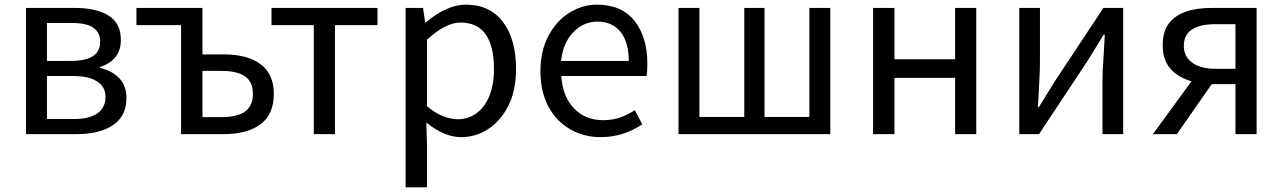

<svg xmlns="http://www.w3.org/2000/svg" viewBox="-20 -577 5518 826"><path d="M92 -543H300Q394 -543 447 -510Q500 -477 500 -405Q500 -361 476.5 -331.5Q453 -302 410 -289V-285Q462 -273 493 -240.5Q524 -208 524 -155Q524 -78 466.5 -39Q409 0 310 0H92ZM411 -397Q411 -437 382 -457.5Q353 -478 291 -478H182V-315H285Q411 -315 411 -397ZM434 -161Q434 -203 398 -226.5Q362 -250 294 -250H182V-65H299Q366 -65 400 -90Q434 -115 434 -161Z M759 -469H567V-543H851V-343H942Q1045 -343 1101.5 -300.5Q1158 -258 1158 -173Q1158 -86 1101.5 -43Q1045 0 942 0H759ZM1068 -173Q1068 -224 1035 -248Q1002 -272 932 -272H851V-73H932Q1001 -73 1034.5 -97.5Q1068 -122 1068 -173Z M1330 -469H1148V-543H1604V-469H1421V0H1330Z M1725 -543H1800L1809 -480H1811Q1903 -557 1984 -557Q2087 -557 2143.5 -483Q2200 -409 2200 -280Q2200 -187 2167 -122Q2134 -57 2080.5 -22Q2027 13 1964 13Q1891 13 1814 -50L1817 45V229H1725ZM2105 -279Q2105 -480 1961 -480Q1897 -480 1817 -406V-120Q1851 -91 1885.5 -77.5Q1920 -64 1949 -64Q1994 -64 2029.5 -89.5Q2065 -115 2085 -163.5Q2105 -212 2105 -279Z M2433 -21Q2372 -56 2338.5 -120Q2305 -184 2305 -271Q2305 -358 2339.5 -423Q2374 -488 2430 -522.5Q2486 -557 2548 -557Q2654 -557 2709.5 -487.5Q2765 -418 2765 -302Q2765 -270 2761 -250H2395Q2400 -163 2448.5 -111.5Q2497 -60 2575 -60Q2613 -60 2646 -71Q2679 -82 2711 -103L2743 -42Q2660 13 2565 13Q2491 13 2433 -21ZM2550 -484Q2490 -484 2446 -438Q2402 -392 2394 -315H2685Q2685 -396 2649.5 -440Q2614 -484 2550 -484Z M2899 -543H2989V-74H3182V-543H3269V-74H3462V-543H3552V0H2899Z M3736 -543H3828V-322H4089V-543H4180V0H4089V-242H3828V0H3736Z M4365 -543H4454V-316Q4454 -279 4451 -223Q4448 -167 4447 -147L4445 -116H4449L4521 -232L4727 -543H4812V0H4723V-227Q4723 -276 4727 -323L4733 -428H4728Q4679 -347 4656 -311L4450 0H4365Z M5295 -215H5195Q5104 -215 5043 -256.5Q4982 -298 4982 -382Q4982 -443 5010 -478Q5061 -543 5194 -543H5386V0H5295ZM5295 -473H5210Q5073 -473 5073 -380Q5073 -333 5109.5 -307Q5146 -281 5210 -281H5295ZM5131 -262 5207 -235 5043 0H4940Z"/></svg>

Font: Merged Yaku Han JP
Style: Regular
Weight: 400
Designer: Ryoko NISHIZUKA 西塚涼子 (kana, bopomofo & ideographs); Paul D. Hunt (Latin, Greek & Cyrillic); Sandoll Communications 산돌커뮤니
Foundry: Adobe
Version: Version 2.004